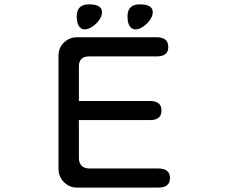

<svg xmlns="http://www.w3.org/2000/svg" viewBox="-20 -855 1040 883"><path d="M449.2 -798.8Q449.2 -782.2 436.5 -763.7Q423.8 -745.1 404.8 -732.4Q385.7 -719.7 369.1 -719.7Q353.5 -719.7 343.3 -734.4Q333 -749 333 -780.3Q333 -835 389.6 -835Q449.2 -835 449.2 -798.8ZM682.6 -798.8Q682.6 -782.2 669.9 -763.7Q657.2 -745.1 638.2 -732.4Q619.1 -719.7 602.5 -719.7Q586.9 -719.7 576.7 -734.4Q566.4 -749 566.4 -780.3Q566.4 -835 623 -835Q682.6 -835 682.6 -798.8ZM722.7 -346.7Q722.7 -302.7 669.9 -302.7H342.8V-127Q344.7 -80.1 392.6 -80.1H708Q761.7 -80.1 761.7 -36.1Q761.7 7.8 708 7.8H334Q298.8 7.8 273.9 -17.6Q249 -43 249 -78.1V-597.7Q249 -634.8 273.9 -659.2Q298.8 -683.6 334 -683.6H701.2Q753.9 -683.6 753.9 -638.7Q753.9 -595.7 701.2 -595.7H390.6Q342.8 -595.7 342.8 -549.8V-390.6H669.9Q722.7 -390.6 722.7 -346.7Z"/></svg>

Font: FakePearl
Style: Regular
Weight: 400
Version: Version 1.2